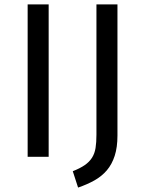

<svg xmlns="http://www.w3.org/2000/svg" viewBox="-20 -709 652 868"><path d="M105 0V-689H200V0ZM309 65Q342 52 363 37.5Q384 23 396 4Q408 -15 412 -40Q416 -65 416 -100V-689H511V-96Q511 -43 498.5 -4.5Q486 34 463 61Q440 88 407 106.5Q374 125 333 139Z"/></svg>

Font: Feura Sans
Style: Regular
Weight: 400
Designer: Carrois Corporate & Edenspiekermann
Foundry: Carrois Corporate GbR & Edenspiekermann AG
Version: Version 1.001